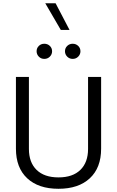

<svg xmlns="http://www.w3.org/2000/svg" viewBox="-20 -1145 713 1170"><path d="M403.8 -962.4H350.6L255.9 -1125H318.8ZM203.1 -832.5Q203.1 -852.1 216.6 -865.2Q230 -878.4 250 -878.4Q270 -878.4 283.7 -865.2Q297.4 -852.1 297.4 -832.5Q297.4 -813.5 283.7 -799.8Q270 -786.1 250 -786.1Q230 -786.1 216.6 -799.8Q203.1 -813.5 203.1 -832.5ZM376 -832.5Q376 -852.1 389.6 -865.2Q403.3 -878.4 422.9 -878.4Q442.9 -878.4 456.5 -865.2Q470.2 -852.1 470.2 -832.5Q470.2 -813.5 456.5 -799.8Q442.9 -786.1 422.9 -786.1Q403.3 -786.1 389.6 -799.8Q376 -813.5 376 -832.5ZM516.6 -676.3H596.2V-238.8Q596.2 -122.6 527.3 -58.6Q458.5 5.4 336.4 5.4Q214.4 5.4 145.8 -58.6Q77.1 -122.6 77.1 -238.8V-676.3H156.2V-237.3Q156.2 -155.3 203.1 -109.6Q250 -64 336.4 -64Q422.9 -64 469.7 -109.6Q516.6 -155.3 516.6 -237.3Z"/></svg>

Font: Estedad-FD Regular
Style: FD-Regular
Weight: 400
Designer: Amin Abedi
Version: Version 7.3